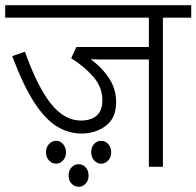

<svg xmlns="http://www.w3.org/2000/svg" viewBox="-20 -642 756 739"><path d="M607 -574V0H553V-413H390Q352 -413 329 -414Q373 -382 400 -340.5Q427 -299 427 -249Q427 -187 387 -157.5Q347 -128 294 -128Q243 -128 198 -156Q153 -184 111 -249Q69 -314 27 -426L76 -443Q124 -308 176 -243Q228 -178 291 -178Q330 -178 352 -197Q374 -216 374 -256Q374 -306 339.5 -346Q305 -386 254 -418L274 -461H553V-574H0V-622H716V-574ZM331 -56Q331 -75 342 -87.5Q353 -100 369 -100Q386 -100 397 -87Q408 -74 408 -56Q408 -37 396.5 -24.5Q385 -12 369 -12Q354 -12 342.5 -24.5Q331 -37 331 -56ZM157 -56Q157 -75 168.5 -87.5Q180 -100 196 -100Q212 -100 223 -87Q234 -74 234 -56Q234 -37 222.5 -24.5Q211 -12 196 -12Q180 -12 168.5 -24.5Q157 -37 157 -56ZM244 34Q244 15 255 2.5Q266 -10 283 -10Q299 -10 310 2.5Q321 15 321 34Q321 53 309.5 65Q298 77 283 77Q267 77 255.5 65Q244 53 244 34Z"/></svg>

Font: RS Noto Sans Light
Style: Regular
Weight: 300
Designer: Monotype Design Team
Foundry: Monotype Imaging Inc.
Version: Version 3.10